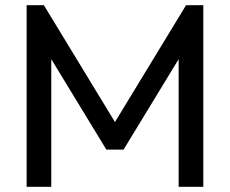

<svg xmlns="http://www.w3.org/2000/svg" viewBox="-20 -714 879 734"><path d="M81.8 0V-694H147.8L441.8 -210.8H397.2L691.2 -694H757.2V0H663V-529L684.5 -523.2L452.5 -142.2H386.5L154.5 -523.2L176 -529V0Z"/></svg>

Font: Outfit Thin
Style: Regular
Weight: 100
Designer: Rodrigo Fuenzalida
Foundry: fragTYPE
Version: Version 1.100;gftools[0.9.27]